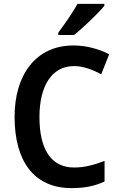

<svg xmlns="http://www.w3.org/2000/svg" viewBox="-20 -958 613 988"><path d="M517 -928V-938H379C354 -893 312 -833 280 -790V-778H361C408 -815 486 -890 517 -928ZM361 -618C409 -618 457 -599 501 -576L542 -679C486 -707 423 -724 358 -724C162 -724 55 -570 55 -357C55 -131 153 10 348 10C415 10 466 0 518 -24V-130C463 -109 414 -96 362 -96C241 -96 183 -192 183 -356C183 -512 244 -618 361 -618Z"/></svg>

Font: Noto Sans Kannada SemiCondensed SemiBold
Style: Regular
Weight: 600
Width: 4
Designer: Jelle Bosma - Monotype Design Team
Foundry: Monotype Imaging Inc.
Version: Version 2.005